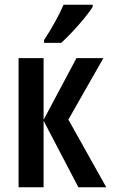

<svg xmlns="http://www.w3.org/2000/svg" viewBox="-20 -786 474 806"><path d="M369 -766H247C227 -721 200 -671 165 -618V-606H237C280 -645 344 -717 369 -757ZM301 -542 163 -283V-542H58V0H163V-279L309 0H426L267 -284L414 -542Z"/></svg>

Font: Noto Sans Display Condensed Medium
Style: Regular
Weight: 500
Width: 3
Designer: Monotype Design Team
Foundry: Monotype Imaging Inc.
Version: Version 1.900